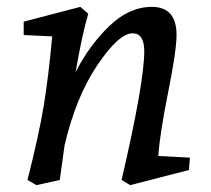

<svg xmlns="http://www.w3.org/2000/svg" viewBox="-20 -524 613 559"><path d="M422 -504Q494 -504 494 -422Q494 -377 469.5 -255Q445 -133 441 -70L533 -65L530 -29L359 15L334 0Q400 -284 400 -375Q400 -427 366 -427Q326 -427 263.5 -334.5Q201 -242 168 -101L154 0L86 15L60 0Q93 -130 107 -214Q121 -298 132 -418L49 -422V-461L214 -504L237 -484Q220 -428 200 -314Q240 -392 298 -448Q356 -504 422 -504Z"/></svg>

Font: Andada
Style: Italic
Weight: 400
Italic angle: -8.29999°
Designer: Carolina Giovagnoli
Foundry: Carolina Giovagnoli
Version: Version 1.003